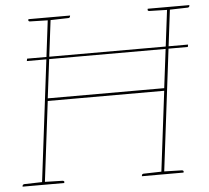

<svg xmlns="http://www.w3.org/2000/svg" viewBox="-51 -754 879 808"><g transform="rotate(-5 389.0 -350.0)"><path d="M78 -535H758L756 -525H76ZM94 0 180 -700H192L150 -361H642L684 -700H696L610 0H598L641 -350H149L106 0ZM12 0 13 -5Q13 -7 15.5 -8.5Q18 -10 20 -10L97 -12V0ZM103 0 105 -12 182 -10Q184 -10 186.5 -8.5Q189 -7 189 -5L188 0ZM183 -700 180 -688 104 -690Q101 -690 99 -691.5Q97 -693 97 -695L98 -700ZM274 -700 273 -695Q273 -693 270.5 -691.5Q268 -690 266 -690L188 -688L189 -700ZM516 0 517 -5Q517 -7 519.5 -8.5Q522 -10 524 -10L601 -12V0ZM607 0 609 -12 686 -10Q688 -10 690.5 -8.5Q693 -7 693 -5L692 0ZM687 -700 684 -688 608 -690Q605 -690 603 -691.5Q601 -693 601 -695L602 -700ZM778 -700 777 -695Q777 -693 774.5 -691.5Q772 -690 770 -690L692 -688L693 -700Z"/></g></svg>

Font: Aleo Thin
Style: Italic
Weight: 250
Italic angle: -7°
Designer: Alessio Laiso
Foundry: Alessio Laiso
Version: Version 2.001;gftools[0.9.29]